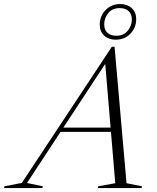

<svg xmlns="http://www.w3.org/2000/svg" viewBox="-96 -952 794 972"><path d="M199 -284.5 206 -306H508.5L501.5 -284.5ZM544.5 -24.5 623 -9 620.5 0H398.5L401.5 -9L487.5 -24.5L435.5 -643.5H446.5L40.5 -25.5L121 -9L118.5 0H-75.5L-73 -9L14.5 -26L470 -715H484ZM513.5 -931.5Q548.5 -931.5 571 -910.8Q593.5 -890 593.5 -855Q593.5 -812 564.2 -781.5Q535 -751 489 -751Q454 -751 431.5 -771.8Q409 -792.5 409 -827Q409 -870.5 438.2 -901Q467.5 -931.5 513.5 -931.5ZM492 -771Q530.5 -771 551 -796.8Q571.5 -822.5 571.5 -853Q571.5 -881.5 554.8 -896.2Q538 -911 510.5 -911Q472 -911 451.8 -885.5Q431.5 -860 431.5 -829Q431.5 -801 448 -786Q464.5 -771 492 -771Z"/></svg>

Font: Newsreader 60pt Light
Style: Italic
Weight: 300
Italic angle: -17°
Designer: Hugues Gentile
Foundry: Production Type
Version: Version 1.003